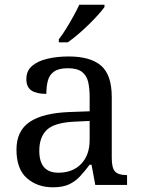

<svg xmlns="http://www.w3.org/2000/svg" viewBox="-20 -786 603 816"><path d="M205 10Q138 10 94 -29Q50 -68 50 -150Q50 -230 106.5 -268Q163 -306 278 -310L361 -313V-373Q361 -409 355 -436.5Q349 -464 329 -480Q309 -496 268 -496Q230 -496 210 -482Q190 -468 183.5 -443.5Q177 -419 177 -387Q135 -387 113.5 -401.5Q92 -416 92 -450Q92 -485 116.5 -506Q141 -527 182 -536.5Q223 -546 272 -546Q364 -546 409.5 -507Q455 -468 455 -373V-114Q455 -72 469 -57Q483 -42 517 -42H520V0H385L369 -86H361Q340 -58 320 -36.5Q300 -15 273.5 -2.5Q247 10 205 10ZM228 -52Q289 -52 325 -89.5Q361 -127 361 -191V-272L297 -269Q212 -265 179.5 -234.5Q147 -204 147 -145Q147 -52 228 -52ZM230 -619Q245 -638 261 -664Q277 -690 292 -717Q307 -744 317 -766H424V-756Q415 -743 397 -723Q379 -703 356.5 -681Q334 -659 311 -639.5Q288 -620 268 -606H230Z"/></svg>

Font: Noto Serif Test
Style: Regular
Weight: 400
Version: Version 1.000